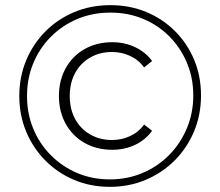

<svg xmlns="http://www.w3.org/2000/svg" viewBox="-20 -723 855 746"><path d="M407 3Q332 3 268 -24Q204 -51 156 -99.5Q108 -148 81.5 -212Q55 -276 55 -350Q55 -424 81.5 -488Q108 -552 156 -600.5Q204 -649 268.5 -676Q333 -703 409 -703Q484 -703 548 -676.5Q612 -650 660 -602Q708 -554 734.5 -490.5Q761 -427 761 -352Q761 -277 734 -212.5Q707 -148 658.5 -99.5Q610 -51 545.5 -24Q481 3 407 3ZM407 -26Q475 -26 534 -51Q593 -76 637 -120.5Q681 -165 706 -224.5Q731 -284 731 -352Q731 -420 706.5 -478.5Q682 -537 638.5 -581Q595 -625 536.5 -649.5Q478 -674 409 -674Q339 -674 280 -649Q221 -624 177 -579.5Q133 -535 109 -476.5Q85 -418 85 -350Q85 -282 109 -223.5Q133 -165 177 -120.5Q221 -76 279.5 -51Q338 -26 407 -26ZM416 -141Q356 -141 309 -167.5Q262 -194 235.5 -241.5Q209 -289 209 -350Q209 -411 235.5 -458.5Q262 -506 309 -532.5Q356 -559 416 -559Q464 -559 504.5 -540Q545 -521 571 -486L540 -461Q518 -491 485 -506Q452 -521 415 -521Q368 -521 330.5 -499.5Q293 -478 272 -439.5Q251 -401 251 -350Q251 -299 272 -260.5Q293 -222 330.5 -200.5Q368 -179 415 -179Q452 -179 485 -194Q518 -209 540 -239L571 -215Q545 -179 504.5 -160Q464 -141 416 -141Z"/></svg>

Font: Montserrat Light
Style: Regular
Weight: 300
Designer: Julieta Ulanovsky
Foundry: Julieta Ulanovsky
Version: Version 9.000; ttfautohint (v1.8.4.7-5d5b)